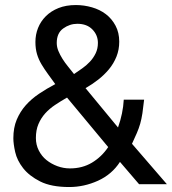

<svg xmlns="http://www.w3.org/2000/svg" viewBox="-20 -734 685 765"><path d="M274.9 -439Q290 -449.2 307.1 -461.2Q324.2 -473.1 338.1 -488Q352.1 -502.9 361.1 -521.5Q370.1 -540 370.1 -563Q370.1 -594.2 348.1 -616.7Q326.2 -639.2 288.1 -639.2Q257.8 -639.2 231.9 -620.6Q206.1 -602.1 206.1 -563Q206.1 -546.9 212.6 -531Q219.2 -515.1 229 -499.5Q238.8 -483.9 251 -469Q263.2 -454.1 274.9 -439ZM458 -88.9Q425.8 -39.1 370.4 -13.9Q314.9 11.2 255.9 11.2Q184.1 11.2 140.1 -11Q96.2 -33.2 72 -64.2Q47.9 -95.2 40.5 -128.2Q33.2 -161.1 33.2 -183.1Q33.2 -225.1 46.6 -257.1Q60.1 -289.1 82.5 -314.5Q105 -339.8 135.5 -360.4Q166 -380.9 200.2 -398.9Q185.1 -419.9 171.1 -439Q157.2 -458 145.5 -477.5Q133.8 -497.1 127.4 -518.6Q121.1 -540 121.1 -566.9Q121.1 -596.2 131.6 -622.6Q142.1 -648.9 162.6 -669.4Q183.1 -689.9 213.1 -701.9Q243.2 -713.9 282.2 -713.9Q314.9 -713.9 346.4 -704.8Q377.9 -695.8 401.9 -677.5Q425.8 -659.2 440.4 -631.6Q455.1 -604 455.1 -567.9Q455.1 -536.1 444.1 -508.5Q433.1 -481 414.1 -458Q395 -435.1 371.1 -416.5Q347.2 -397.9 320.8 -382.8L450.2 -226.1Q470.2 -282.2 473.1 -336.9H554.2Q550.8 -305.2 547.4 -282.5Q543.9 -259.8 538.6 -241Q533.2 -222.2 525.1 -203.6Q517.1 -185.1 505.9 -161.1L645 0H534.2L458 -88.9ZM247.1 -345.2Q222.2 -331.1 199.5 -315.9Q176.8 -300.8 159.9 -282Q143.1 -263.2 133.1 -239.5Q123 -215.8 123 -184.1Q123 -157.2 134.5 -134.5Q146 -111.8 165 -96.4Q184.1 -81.1 208.5 -72Q232.9 -63 258.8 -63Q308.1 -63 346.4 -85.9Q384.8 -108.9 411.1 -147.9L247.1 -345.2Z"/></svg>

Font: XB Khoramshahr
Style: Regular
Weight: 400
Designer: Behnam
Foundry: Irmug
Version: Version 8.005 2009